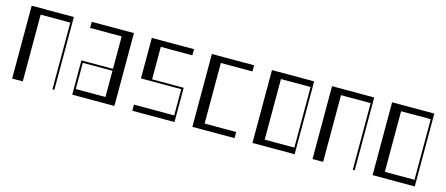

<svg xmlns="http://www.w3.org/2000/svg" viewBox="-42 -1011 3374 1451"><g transform="rotate(15 1645.0 -285.0)"><path d="M70 -570H400V0H385V-522H153V0H70Z M540 -268H787V-522H540V-570H870V0H540ZM787 -48V-253H555V-48Z M1010 -48H1325V-253H1010V-570H1340V-522H1093V-268H1340V0H1010Z M1480 -570H1810V-522H1563V-48H1810V0H1480Z M1950 -570H2280V0H1950ZM2265 -48V-522H2033V-48Z M2420 -570H2750V0H2735V-522H2503V0H2420Z M2890 -570H3220V0H2890ZM3205 -48V-522H2973V-48Z"/></g></svg>

Font: Facade Sud
Style: Regular
Weight: 100
Designer: Éléonore Fines
Foundry: Velvetyne Type Foundry
Version: Version 1.001;Glyphs 3.2 (3202)